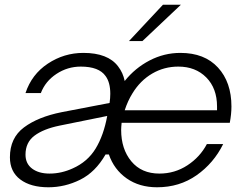

<svg xmlns="http://www.w3.org/2000/svg" viewBox="-20 -783 1042 813"><path d="M495 -263Q493 -243 493 -233Q493 -152 536 -100Q579 -48 655 -48Q720 -48 773.5 -83Q827 -118 856 -173H925Q885 -92 812.5 -41Q740 10 645 10Q570 10 516.5 -27.5Q463 -65 441 -129H427Q384 -54 319.5 -22Q255 10 185 10Q110 10 66 -23Q22 -56 22 -117Q22 -199 81.5 -243.5Q141 -288 241 -308L444 -347Q447 -368 447 -386Q447 -434 427 -461Q399 -501 322 -501Q266 -501 219 -470Q172 -439 153 -389H88Q114 -468 182.5 -513.5Q251 -559 333 -559Q437 -559 480 -502Q501 -475 508 -440Q552 -495 613.5 -527Q675 -559 744 -559Q846 -559 903 -497Q960 -435 960 -332Q960 -300 953 -263ZM508 -316H899V-332Q899 -409 853.5 -455Q808 -501 735 -501Q675 -501 624.5 -471.5Q574 -442 541 -388Q521 -356 508 -316ZM434 -292 232 -251Q164 -237 126 -208.5Q88 -180 88 -128Q88 -90 116 -69Q144 -48 190 -48Q240 -48 288 -70Q351 -98 385 -154Q419 -210 434 -292ZM583 -609H526L670 -763H746Z"/></svg>

Font: Open Sauce One Light Italic
Style: Regular
Weight: 300
Italic angle: -10°
Designer: Alfredo Marco Pradil
Foundry: Creative Sauce Fz LLC
Version: Version 1.477